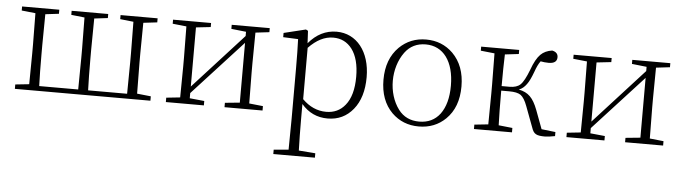

<svg xmlns="http://www.w3.org/2000/svg" viewBox="-48 -719 4179 1177"><g transform="rotate(5 2041.5 -130.5)"><path d="M881 0V-27L796 -36C795 -109 794 -173 794 -226V-282C794 -337 795 -400 796 -472L881 -482V-507H653V-482L735 -473C736 -400 737 -336 737 -282V-226C737 -169 736 -103 735 -30H495C493 -85 492 -151 492 -226V-282C492 -335 493 -399 494 -472L577 -482V-507H352V-482L434 -473C435 -400 436 -336 436 -282V-226C436 -169 435 -103 434 -30H194C192 -85 191 -151 191 -226V-282C191 -335 192 -399 193 -472L276 -482V-507H47V-482L132 -473C133 -400 134 -336 134 -282V-226C134 -173 133 -109 132 -36L47 -27V0Z M1210 0V-27L1120 -36V-68L1428 -404V-36L1337 -27V0H1571V-27L1486 -36C1485 -109 1484 -173 1484 -226V-282C1484 -337 1485 -400 1486 -472L1571 -482V-507H1337V-482L1428 -472V-446L1120 -108V-472L1210 -482V-507H976V-482L1061 -473C1062 -400 1063 -336 1063 -282V-226C1063 -173 1062 -109 1061 -36L976 -27V0Z M1916 260V233L1814 225C1812 166 1811 102 1811 32V-61C1854 -11 1907 14 1972 14C2037 14 2089 -11 2129 -60C2169 -109 2189 -176 2189 -259C2189 -416 2105 -521 1982 -521C1915 -521 1858 -492 1810 -435L1806 -511L1793 -518L1658 -485V-459L1750 -455C1752 -405 1753 -346 1753 -278V33C1753 82 1752 146 1751 225L1660 233V260ZM1960 -26C1905 -26 1856 -48 1813 -91V-407C1862 -458 1912 -483 1964 -483C2013 -483 2051 -464 2080 -426C2110 -386 2125 -329 2125 -256C2125 -179 2109 -120 2076 -80C2047 -44 2008 -26 1960 -26Z M2367 -52C2412 -8 2467 14 2533 14C2599 14 2654 -8 2698 -51C2748 -100 2773 -167 2773 -253C2773 -338 2748 -405 2698 -455C2653 -499 2598 -521 2533 -521C2468 -521 2413 -499 2368 -455C2318 -405 2293 -338 2293 -253C2293 -168 2318 -101 2367 -52ZM2405 -77C2332 -174 2333 -330 2405 -428C2436 -470 2479 -491 2533 -491C2641 -491 2708 -401 2708 -252C2708 -177 2692 -119 2661 -77C2630 -36 2587 -16 2533 -16C2479 -16 2436 -36 2405 -77Z M3311 8C3324 8 3344 5 3371 0V-25L3285 -35L3242 -150C3214 -223 3184 -253 3125 -265C3144 -272 3159 -285 3172 -303C3185 -320 3197 -346 3210 -381C3220 -410 3231 -433 3243 -449C3258 -446 3275 -444 3292 -444C3327 -444 3344 -457 3344 -483C3344 -503 3332 -516 3308 -521C3279 -517 3255 -506 3237 -488C3218 -469 3200 -437 3184 -392C3166 -345 3149 -313 3133 -298C3118 -284 3096 -277 3067 -277H3018C3018 -354 3019 -419 3021 -472L3106 -482V-507H2872V-482L2957 -473C2958 -400 2959 -336 2959 -282V-226C2959 -173 2958 -109 2957 -36L2872 -27V0H3106V-27L3021 -36C3019 -90 3018 -161 3018 -249H3068C3100 -249 3123 -244 3138 -234C3153 -223 3167 -201 3179 -168L3227 -40C3240 -1 3256 8 3311 8Z M3675 0V-27L3585 -36V-68L3893 -404V-36L3802 -27V0H4036V-27L3951 -36C3950 -109 3949 -173 3949 -226V-282C3949 -337 3950 -400 3951 -472L4036 -482V-507H3802V-482L3893 -472V-446L3585 -108V-472L3675 -482V-507H3441V-482L3526 -473C3527 -400 3528 -336 3528 -282V-226C3528 -173 3527 -109 3526 -36L3441 -27V0Z"/></g></svg>

Font: AllPunType ExtraLight
Style: Regular
Weight: 280
Version: 1.0